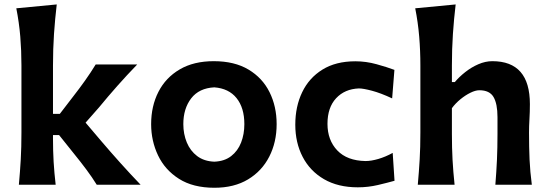

<svg xmlns="http://www.w3.org/2000/svg" viewBox="-20 -841 2497 874"><path d="M65.9 0Q71.3 -59.6 74.5 -115Q77.6 -170.4 77.6 -238.3V-543Q77.6 -610.4 72.3 -674.8Q66.9 -739.3 54.2 -803.2L238.3 -820.8Q230.5 -755.4 225.8 -686.5Q221.2 -617.7 221.2 -543V-322.8H252.4L313.5 -402.3Q341.8 -438.5 367.4 -474.6Q393.1 -510.7 415.5 -547.4H604.5Q557.1 -498.5 514.2 -450Q471.2 -401.4 430.7 -352.1L369.6 -282.7L441.4 -198.2Q483.4 -148.9 528.1 -99.1Q572.8 -49.3 620.1 0H420.4Q398.9 -34.7 373 -69.3Q347.2 -104 319.3 -138.2L249 -226.1H221.2V-210.9Q221.2 -154.3 224.1 -104.2Q227.1 -54.2 233.4 0Z M956.1 13.7Q858.9 13.7 794.9 -26.9Q731 -67.4 699.5 -133.5Q668 -199.7 668 -275.9Q668 -357.9 701.2 -422.9Q734.4 -487.8 798.1 -525.1Q861.8 -562.5 953.1 -562.5Q1047.4 -562.5 1111.1 -524.4Q1174.8 -486.3 1207 -421.4Q1239.3 -356.4 1239.3 -275.9Q1239.3 -193.8 1205.8 -128.2Q1172.4 -62.5 1109.1 -24.4Q1045.9 13.7 956.1 13.7ZM955.6 -105Q1002 -106.9 1032.2 -130.4Q1062.5 -153.8 1077.4 -191.9Q1092.3 -230 1092.3 -275.9Q1092.3 -350.1 1056.9 -394.3Q1021.5 -438.5 955.6 -443.4Q886.2 -439.9 850.3 -393.3Q814.5 -346.7 814.5 -275.9Q814.5 -231 830.3 -192.6Q846.2 -154.3 877.4 -130.6Q908.7 -106.9 955.6 -105Z M1608.9 11.7Q1518.6 11.7 1454.8 -25.4Q1391.1 -62.5 1357.7 -127Q1324.2 -191.4 1324.2 -273.4Q1324.2 -356 1355.5 -421.1Q1386.7 -486.3 1447.8 -524.2Q1508.8 -562 1597.7 -562Q1646 -562 1693.8 -548.8Q1741.7 -535.6 1775.4 -522.9L1765.1 -393.1Q1712.9 -417.5 1673.1 -428Q1633.3 -438.5 1613.8 -438.5Q1549.3 -436 1510 -393.8Q1470.7 -351.6 1470.7 -277.3Q1470.7 -203.1 1515.4 -156.2Q1560.1 -109.4 1644 -107.9Q1669.4 -107.9 1702.1 -117.4Q1734.9 -127 1767.6 -145L1775.9 -18.1Q1744.6 -9.3 1700.2 1.2Q1655.8 11.7 1608.9 11.7Z M1881.8 0Q1887.2 -59.6 1890.4 -115Q1893.6 -170.4 1893.6 -238.3V-543Q1893.6 -610.4 1888.2 -674.8Q1882.8 -739.3 1870.1 -803.2L2054.2 -820.8Q2046.4 -755.4 2041.7 -686.5Q2037.1 -617.7 2037.1 -543V-467.3H2050.3Q2069.8 -490.7 2097.7 -512.7Q2125.5 -534.7 2157.5 -548.6Q2189.5 -562.5 2221.2 -562.5Q2392.1 -562.5 2392.1 -367.2Q2392.1 -331.5 2390.1 -298.6Q2388.2 -265.6 2388.2 -238.3Q2388.2 -170.4 2390.6 -115Q2393.1 -59.6 2400.9 0H2234.9Q2239.7 -59.6 2242.2 -114Q2244.6 -168.5 2244.6 -231V-307.6Q2244.6 -368.7 2226.6 -399.4Q2208.5 -430.2 2162.1 -430.2Q2144.5 -430.2 2121.6 -418.9Q2098.6 -407.7 2076.2 -389.4Q2053.7 -371.1 2037.1 -348.6V-231Q2037.1 -168.5 2040 -114Q2043 -59.6 2049.3 0Z"/></svg>

Font: Pinar DS4-SemiBold
Style: Regular
Weight: 600
Designer: Amin Abedi
Version: Version 2.000